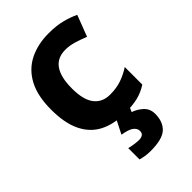

<svg xmlns="http://www.w3.org/2000/svg" viewBox="-234 -649 983 983"><g transform="rotate(-45 257.0 -158.0)"><path d="M300 10Q219 10 162 -19.5Q105 -49 75 -111Q45 -173 45 -270Q45 -370 79 -433Q113 -496 173.5 -526Q234 -556 313 -556Q369 -556 410.5 -545Q452 -534 483 -519L439 -404Q404 -418 373.5 -427Q343 -436 313 -436Q197 -436 197 -271Q197 -189 227.5 -150Q258 -111 313 -111Q360 -111 396 -123.5Q432 -136 466 -158V-31Q432 -9 394.5 0.5Q357 10 300 10ZM407 122Q407 178 374.5 209Q342 240 256 240Q234 240 216.5 237Q199 234 185 230V148Q199 152 219.5 155Q240 158 255 158Q269 158 279.5 151.5Q290 145 290 128Q290 110 272 96Q254 82 209 75L247 0H341L328 30Q358 40 382.5 62.5Q407 85 407 122Z"/></g></svg>

Font: Noto Sans Javanese
Style: Regular
Weight: 400
Designer: Monotype Design Team
Foundry: Monotype Imaging Inc.
Version: Version 2.004